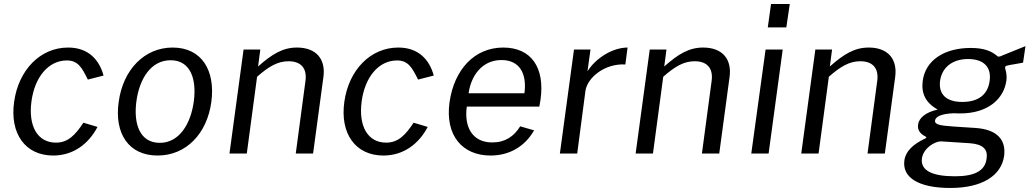

<svg xmlns="http://www.w3.org/2000/svg" viewBox="-20 -762 5110 953"><path d="M318 -526C180 -526 72 -415 50 -256C28 -98 106 10 244 10C344 10 420 -48 464 -132L394 -153C355 -94 319 -54 258 -54C166 -54 120 -136 136 -258C152 -379 220 -462 312 -462C367 -462 387 -426 416 -367L494 -387C473 -464 420 -526 318 -526Z M762 10C905 10 1008 -100 1029 -256C1050 -414 980 -526 837 -526C696 -526 590 -415 569 -255C547 -99 619 10 762 10ZM773 -53C674 -53 642 -147 657 -259C672 -371 729 -463 827 -463C924 -463 957 -372 942 -259C927 -147 870 -53 773 -53Z M1119 0H1205L1256 -381C1314 -432 1358 -458 1412 -458C1476 -458 1505 -421 1496 -359L1448 0H1534L1585 -378C1598 -467 1551 -526 1454 -526C1384 -526 1331 -494 1261 -432L1272 -516H1189Z M1957 -526C1819 -526 1711 -415 1689 -256C1667 -98 1745 10 1883 10C1983 10 2059 -48 2103 -132L2033 -153C1994 -94 1958 -54 1897 -54C1805 -54 1759 -136 1775 -258C1791 -379 1859 -462 1951 -462C2006 -462 2026 -426 2055 -367L2133 -387C2112 -464 2059 -526 1957 -526Z M2297 -233H2657L2663 -268C2685 -425 2618 -526 2478 -526C2335 -526 2234 -417 2211 -253C2189 -88 2276 10 2415 10C2504 10 2583 -31 2631 -115L2562 -135C2531 -85 2488 -55 2423 -55C2323 -55 2283 -134 2297 -233ZM2306 -299C2317 -382 2370 -464 2469 -464C2561 -464 2596 -394 2583 -299Z M2759 0H2845L2886 -312C2896 -377 2982 -448 3084 -442L3095 -526C3022 -526 2938 -475 2896 -408L2911 -516H2829Z M3135 0H3221L3272 -381C3330 -432 3374 -458 3428 -458C3492 -458 3521 -421 3512 -359L3464 0H3550L3601 -378C3614 -467 3567 -526 3470 -526C3400 -526 3347 -494 3277 -432L3288 -516H3205Z M3900 -742H3807L3791 -626H3883ZM3865 -516H3780L3709 0H3795Z M3957 0H4043L4094 -381C4152 -432 4196 -458 4250 -458C4314 -458 4343 -421 4334 -359L4286 0H4372L4423 -378C4436 -467 4389 -526 4292 -526C4222 -526 4169 -494 4099 -432L4110 -516H4027Z M4697 171C4855 171 4950 110 4964 12C4974 -66 4932 -120 4820 -127C4774 -130 4737 -132 4712 -134C4643 -139 4619 -144 4621 -164C4624 -181 4647 -198 4718 -200C4725 -199 4738 -199 4746 -199C4887 -199 4963 -274 4975 -361C4979 -389 4973 -409 4970 -419C4967 -431 4968 -435 4990 -439C5012 -443 5027 -445 5058 -451L5070 -533C5033 -518 4987 -500 4956 -487C4948 -483 4936 -478 4931 -483C4901 -509 4863 -524 4798 -524C4670 -524 4574 -465 4560 -361C4552 -299 4573 -253 4634 -218C4574 -205 4541 -176 4537 -144C4533 -117 4547 -98 4573 -85C4580 -81 4580 -77 4571 -74C4512 -46 4475 -11 4469 34C4457 117 4536 171 4697 171ZM4756 -256C4677 -256 4638 -294 4646 -360C4655 -427 4707 -469 4785 -469C4864 -469 4902 -428 4892 -360C4883 -293 4837 -256 4756 -256ZM4720 113C4606 113 4548 84 4556 24C4563 -25 4619 -63 4656 -60L4795 -51C4861 -46 4884 -19 4877 25C4870 85 4819 113 4720 113Z"/></svg>

Font: United Sans
Style: Italic
Weight: 400
Italic angle: -8°
Designer: Pablo Impallari, Rodrigo Fuenzalida (Modified by Dan O. Williams)
Version: Version 1.000;PS 001.000;hotconv 1.0.88;makeotf.lib2.5.64775